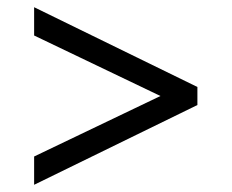

<svg xmlns="http://www.w3.org/2000/svg" viewBox="-20 -618 640 530"><path d="M74.2 -186 422.9 -353 74.2 -520V-598.1L524.9 -377.9V-328.1L74.2 -107.9Z"/></svg>

Font: Apple Sans Adjectives
Style: Regular
Weight: 400
Monospace: yes
Foundry: Apple Sans Adjectives
Version: Version 0.01